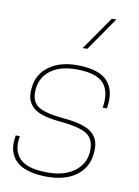

<svg xmlns="http://www.w3.org/2000/svg" viewBox="-88 -839 656 904"><g transform="rotate(10 240.0 -387.0)"><path d="M212.9 -261.2Q162.6 -265.6 129.4 -277.1Q96.2 -288.6 80.1 -306.6Q64 -324.7 59.1 -345.2Q54.2 -365.7 57.1 -392.1L58.1 -399.9Q65.4 -461.9 117.2 -499Q168.9 -536.1 250 -536.1Q302.7 -536.1 339.8 -524.2Q377 -512.2 396.2 -490.2Q415.5 -468.3 422.4 -439.9Q429.2 -411.6 424.8 -376L422.9 -359.9H402.8Q415.5 -438.5 380.1 -477.3Q344.7 -516.1 250 -516.1Q168.5 -516.1 122.3 -478.5Q76.2 -440.9 76.2 -375Q76.2 -328.1 110.4 -307.1Q144.5 -286.1 236.8 -277.8Q334 -269 370.4 -235.8Q406.7 -202.6 398.9 -141.1L397.9 -132.8Q390.6 -70.3 338.9 -32.2Q287.1 5.9 200.2 5.9Q156.7 5.9 123.3 -2.2Q89.8 -10.3 69.1 -23.9Q48.3 -37.6 36.1 -57.1Q23.9 -76.7 20.5 -97.9Q17.1 -119.1 20 -144L22 -160.2H42Q29.3 -90.8 65.9 -52.5Q102.5 -14.2 200.2 -14.2Q282.2 -14.2 331.1 -52.7Q379.9 -91.3 379.9 -153.8Q379.9 -208 343.5 -230.2Q307.1 -252.4 212.9 -261.2ZM372.1 -779.8H394L283.2 -620.1H261.2Z"/></g></svg>

Font: Cooper Hewitt
Style: Thin Italic
Weight: 702
Designer: Village Type and Design LLC
Foundry: Cooper Hewitt Smithsonian Design Museum
Version: 1.000